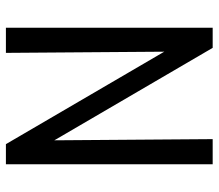

<svg xmlns="http://www.w3.org/2000/svg" viewBox="-65 -675 740 650"><g transform="rotate(-90 305.0 -350.0)"><path d="M451 -700 455 -164 142 -700H74V0H159L155 -536L468 0H536V-700Z"/></g></svg>

Font: Necto Mono
Style: Regular
Weight: 400
Designer: Marco Condello
Foundry: Collletttivo
Version: Version 1.300;Glyphs 3.2 (3217)